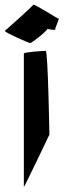

<svg xmlns="http://www.w3.org/2000/svg" viewBox="-43 -776 265 789"><path d="M-23 -649C-25 -643 76 -599 81 -599C88 -599 153 -651 151 -657C151 -657 188 -650 184 -655C182 -660 203 -700 197 -700C191 -700 97 -762 94 -756C91 -751 -22 -649 -23 -649ZM55 -8C55 -2 160 -223 160 -223C160 -229 154 -567 145 -567C137 -567 55 -562 55 -556Z"/></svg>

Font: Ampere
Style: SCCnd
Weight: 400
Version: Version 1